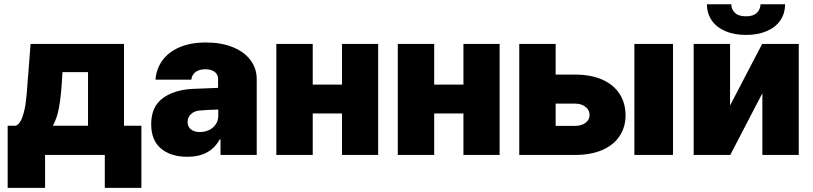

<svg xmlns="http://www.w3.org/2000/svg" viewBox="-20 -740 3885 917"><path d="M16.6 -139.6H55.7Q76.2 -148.4 87.6 -182.4Q99.1 -216.3 104 -257.8Q108.9 -299.3 112.3 -355.5L114.3 -377.9L126 -530.3H572.3V-139.6H655.3V157.2H480.5V0H195.3V157.2H16.6ZM400.4 -139.6V-395.5H278.3L277.3 -377.9Q272.5 -287.1 262.7 -231.2Q252.9 -175.3 232.4 -139.6Z M897.5 -315.4 1021.5 -320.3V-363.3Q1021.5 -384.8 1004.9 -397Q988.3 -409.2 960.9 -409.2Q932.1 -409.2 914.6 -396.5Q897 -383.8 893.6 -359.4H722.7Q726.1 -409.2 754.2 -449.5Q782.2 -489.7 835.4 -513.4Q888.7 -537.1 963.9 -537.1Q1036.6 -537.1 1091.6 -514.9Q1146.5 -492.7 1176.3 -452.9Q1206.1 -413.1 1206.1 -362.3V0H1033.2V-74.2H1029.3Q984.4 8.8 875 8.8Q795.9 8.8 749 -30.5Q702.1 -69.8 702.1 -146.5Q702.1 -229 755.4 -269.5Q808.6 -310.1 897.5 -315.4ZM934.6 -109.4Q958 -109.4 978.3 -118.9Q998.5 -128.4 1010.7 -146.5Q1022.9 -164.6 1022.5 -188.5V-216.8Q964.4 -215.3 930.7 -211.9Q905.8 -209 890.9 -193.8Q876 -178.7 876 -157.2Q876 -134.3 892.1 -121.8Q908.2 -109.4 934.6 -109.4Z M1473.6 -335.9H1613.3V-530.3H1786.1V0H1613.3V-198.2H1473.6V0H1299.8V-530.3H1473.6Z M2053.7 -335.9H2193.4V-530.3H2366.2V0H2193.4V-198.2H2053.7V0H1879.9V-530.3H2053.7Z M2967.8 -189.5Q2967.3 -131.3 2938.2 -88.6Q2909.2 -45.9 2855 -22.9Q2800.8 0 2726.6 0H2460V-530.3H2633.8V-383.8H2726.6Q2800.8 -383.8 2855 -360.4Q2909.2 -336.9 2938.2 -293Q2967.3 -249 2967.8 -189.5ZM2726.6 -138.7Q2756.8 -138.7 2776.4 -153.3Q2795.9 -168 2795.9 -190.4Q2795.9 -214.4 2776.4 -229.7Q2756.8 -245.1 2726.6 -245.1H2633.8V-138.7ZM3009.8 -530.3H3194.3V0H3009.8Z M3620.1 -530.3H3794.9V0H3621.1V-294.9L3467.8 0H3293V-530.3H3466.8V-236.3ZM3543 -573.2Q3486.3 -573.2 3444.1 -591.3Q3401.9 -609.4 3379.2 -642.6Q3356.4 -675.8 3356.4 -719.7H3472.7Q3472.7 -695.3 3490 -678.7Q3507.3 -662.1 3543 -662.1Q3578.1 -662.1 3594.7 -678.5Q3611.3 -694.8 3612.3 -719.7H3729.5Q3729.5 -675.8 3706.8 -642.6Q3684.1 -609.4 3641.8 -591.3Q3599.6 -573.2 3543 -573.2Z"/></svg>

Font: Pretendard JP Black
Style: Regular
Weight: 900
Designer: Base glyphs from Inter by Rasmus Andersson; Hangeul glyphs from Noto Sans CJK(Source Han Sans) by Jang Soo-young and Kan
Foundry: Kil Hyung-jin
Version: Version 1.309